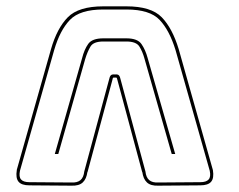

<svg xmlns="http://www.w3.org/2000/svg" viewBox="-20 -747 754 606"><path d="M256 -205Q253 -182 241 -171Q229 -160 205 -161L73 -162Q48 -162 38.5 -173.5Q29 -185 33 -210V-211L141 -592Q160 -658 194 -692.5Q228 -727 306 -727H379Q457 -727 490.5 -692.5Q524 -658 544 -592L652 -210Q656 -185 646.5 -173.5Q637 -162 612 -162L480 -161Q456 -160 444 -171Q432 -182 429 -205V-203L351 -493Q350 -497 349 -500Q348 -503 344 -502H342Q337 -503 336 -500Q335 -497 334 -492L256 -203ZM533 -261H522L436 -562Q430 -584 420 -600Q410 -616 379 -616H306Q275 -616 265.5 -600Q256 -584 249 -561L164 -261H153L239 -563Q246 -591 258.5 -608.5Q271 -626 306 -626H379Q414 -626 426.5 -608Q439 -590 446 -564ZM43 -208Q39 -189 46.5 -180.5Q54 -172 73 -172L205 -171Q224 -170 234 -178.5Q244 -187 246 -206L324 -495Q326 -505 329.5 -509Q333 -513 343 -512Q352 -513 355.5 -509Q359 -505 361 -495L439 -206Q441 -187 451 -178.5Q461 -170 480 -171L612 -172Q631 -172 638.5 -180.5Q646 -189 642 -208L534 -589Q515 -651 484 -684Q453 -717 379 -717H306Q232 -717 200.5 -684Q169 -651 151 -589Z"/></svg>

Font: Bungee Outline
Style: Regular
Weight: 400
Designer: David Jonathan Ross
Foundry: David Jonathan Ross
Version: Version 1.000;PS 1.0;hotconv 1.0.72;makeotf.lib2.5.5900